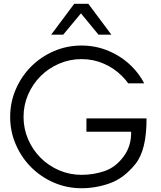

<svg xmlns="http://www.w3.org/2000/svg" viewBox="-20 -963 844 1007"><path d="M748.5 -341.9Q749.5 -176.8 690.2 -102.8Q630.8 -28.8 557.6 -2.3Q484.3 24.2 407.6 24.2Q330.8 24.2 262.6 -5.3Q194.4 -34.8 143.4 -85.9Q92.4 -136.9 62.9 -205.1Q33.3 -273.2 33.3 -350Q33.3 -426.8 62.9 -494.9Q92.4 -563.1 143.4 -614.1Q194.4 -665.2 262.6 -694.7Q330.8 -724.2 407.6 -724.2Q484.3 -724.2 552.5 -694.7Q620.7 -665.2 671.7 -614.1Q710.6 -575.3 736.4 -525.8H652.5Q638.4 -546 620.7 -563.1Q579.8 -605.1 524.7 -629Q469.7 -653 407.6 -653Q345.5 -653 289.9 -629Q234.3 -605.1 192.9 -563.6Q151.5 -522.2 127.5 -467.2Q103.5 -412.1 103.5 -350Q103.5 -287.9 127.5 -232.3Q151.5 -176.8 192.9 -135.4Q234.3 -93.9 289.9 -69.9Q345.5 -46 407.6 -46Q469.7 -46 527.5 -65.4Q585.4 -84.8 627.5 -140.9Q669.7 -197 667.7 -272.2H433.3V-341.9ZM564.1 -781.3H496.5L404.5 -892.9L311.6 -781.3H248.5L369.2 -942.9H443.4Z"/></svg>

Font: Myanmar KatKuu
Style: Regular
Weight: 400
Designer: Khon Soe Zaw Thu
Foundry: MPUA
Version: Version 1.00 September 13, 2016, initial release